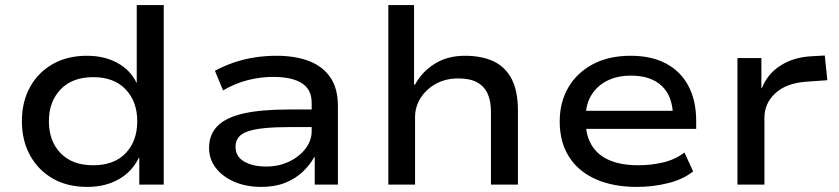

<svg xmlns="http://www.w3.org/2000/svg" viewBox="-20 -725 3293 754"><path d="M323 9Q244 9 187 -24Q130 -57 98 -115Q66 -173 66 -249Q66 -325 97.5 -382.5Q129 -440 186.5 -473Q244 -506 321 -506Q390 -506 441 -478Q492 -450 516 -400H517V-705H623V0H527V-105H525Q498 -50 445.5 -20.5Q393 9 323 9ZM346 -76Q428 -76 473.5 -123.5Q519 -171 519 -249Q519 -326 473.5 -374Q428 -422 346 -422Q264 -422 218 -374Q172 -326 172 -249Q172 -171 218 -123.5Q264 -76 346 -76Z M1006 9Q947 9 900.5 -11Q854 -31 827.5 -65.5Q801 -100 801 -144Q801 -197 834.5 -230.5Q868 -264 937 -279.5Q1006 -295 1114 -295H1221V-226H1120Q1061 -226 1020.5 -222Q980 -218 954.5 -209.5Q929 -201 917 -186Q905 -171 905 -149Q905 -110 939 -90.5Q973 -71 1026 -71Q1074 -71 1114.5 -90Q1155 -109 1179.5 -141Q1204 -173 1204 -210V-321Q1204 -374 1165 -398.5Q1126 -423 1053 -423Q1003 -423 953.5 -410.5Q904 -398 856 -370L824 -447Q859 -466 898.5 -479.5Q938 -493 980.5 -499.5Q1023 -506 1066 -506Q1139 -506 1193 -485.5Q1247 -465 1277 -421.5Q1307 -378 1307 -309V0H1216V-107L1214 -108Q1197 -77 1168.5 -50Q1140 -23 1099.5 -7Q1059 9 1006 9Z M1505 0V-705H1606V-393H1610Q1637 -443 1687 -474.5Q1737 -506 1806 -506Q1872 -506 1918.5 -484Q1965 -462 1989.5 -414.5Q2014 -367 2014 -290V0H1908V-286Q1908 -329 1894.5 -358Q1881 -387 1853 -402Q1825 -417 1780 -417Q1730 -417 1692 -396Q1654 -375 1632 -340.5Q1610 -306 1610 -265V0Z M2482 9Q2387 9 2319 -21.5Q2251 -52 2214.5 -109.5Q2178 -167 2178 -248Q2178 -323 2211.5 -381Q2245 -439 2307.5 -472.5Q2370 -506 2457 -506Q2539 -506 2596.5 -475Q2654 -444 2684 -386.5Q2714 -329 2714 -250V-219H2258V-290H2644L2623 -268Q2622 -347 2579 -387.5Q2536 -428 2458 -428Q2405 -428 2365.5 -408.5Q2326 -389 2303 -352.5Q2280 -316 2280 -263V-251Q2280 -193 2304 -154Q2328 -115 2374 -95.5Q2420 -76 2487 -76Q2536 -76 2583.5 -87Q2631 -98 2668 -126L2702 -52Q2662 -20 2602.5 -5.5Q2543 9 2482 9Z M2876 0V-497H2970V-379H2972Q2994 -435 3045 -467.5Q3096 -500 3165 -504L3219 -507L3229 -410L3144 -404Q3067 -398 3024.5 -358.5Q2982 -319 2982 -263V0Z"/></svg>

Font: Nunito Sans 7pt SemiExpanded Medium
Style: Regular
Weight: 500
Width: 6
Designer: Vernon Adams
Foundry: Vernon Adams
Version: Version 3.101;gftools[0.9.27]